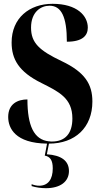

<svg xmlns="http://www.w3.org/2000/svg" viewBox="-20 -744 530 1008"><path d="M342 154C342 101 303 71 226 66L237 10C374 10 465 -74 465 -211C465 -302 426 -365 304 -423C186 -479 143 -519 143 -599C143 -681 194 -714 240 -714C302 -714 331 -656 331 -525C413 -525 441 -557 441 -599C441 -661 385 -724 256 -724C134 -724 41 -649 41 -521C41 -434 78 -367 198 -308C289 -262 360 -229 360 -122C360 -43 322 -1 253 -1C248 -1 243 -1 239 -2H236C158 -11 124 -84 124 -222C72 -222 23 -198 23 -130C23 -71 60 8 227 10L215 73C243 78 257 97 257 140C257 198 232 231 186 231C174 231 162 229 146 223V233C168 240 196 244 221 244C296 244 342 210 342 154Z"/></svg>

Font: Noto Serif Display Condensed Extra
Style: Regular
Weight: 800
Width: 3
Designer: Monotype Design Team
Foundry: Monotype Imaging Inc.
Version: Version 1.900